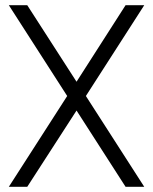

<svg xmlns="http://www.w3.org/2000/svg" viewBox="-20 -720 588 740"><path d="M464 -700 275 -405 85 -700H14L239 -350L14 0H85L275 -294L464 0H536L311 -350L536 -700Z"/></svg>

Font: Unageo Variable
Style: Regular
Weight: 300
Designer: Richard Sepsi
Foundry: Richard Sepsi
Version: Version 2.200